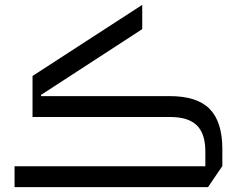

<svg xmlns="http://www.w3.org/2000/svg" viewBox="-20 -771 981 791"><path d="M40 -86H826V-147Q826 -220 791 -254.5Q756 -289 681 -289H114V-458L566 -751V-651L149 -380V-375H680Q792 -375 844 -322Q896 -269 896 -157V-87L837 0H40Z"/></svg>

Font: IBM Plex Sans Arabic
Style: Regular
Weight: 400
Designer: Mike Abbink, Paul van der Laan, Pieter van Rosmalen, Wael Morcos, Khajak Apelian
Foundry: Bold Monday
Version: Version 1.1